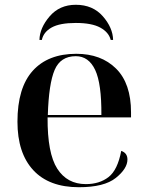

<svg xmlns="http://www.w3.org/2000/svg" viewBox="-20 -773 614 803"><path d="M310 10Q416 10 464.5 -29Q513 -68 513 -106Q513 -133 487 -142Q472 -62 434 -32.5Q396 -3 339 -3Q261 -3 219.5 -67.5Q178 -132 179 -282H528V-303Q528 -424 465.5 -486Q403 -548 299 -548Q181 -548 117 -477Q53 -406 53 -264Q53 -133 119 -61.5Q185 10 310 10ZM180 -292Q184 -423 208.5 -480.5Q233 -538 297 -538Q351 -538 378 -480.5Q405 -423 404 -292ZM145 -606H155Q162 -639 196 -658Q230 -677 297 -677Q364 -677 399.5 -657.5Q435 -638 443 -606H453Q452 -657 410 -705Q368 -753 297 -753Q229 -753 187.5 -704.5Q146 -656 145 -606Z"/></svg>

Font: Noto Serif Display Semi
Style: Regular
Weight: 600
Designer: Monotype Design Team
Foundry: Monotype Imaging Inc.
Version: Version 1.900